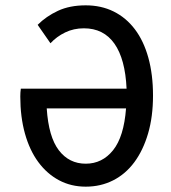

<svg xmlns="http://www.w3.org/2000/svg" viewBox="-20 -687 640 719"><path d="M301 12Q246 12 201 -12Q156 -36 123.5 -80Q91 -124 73.5 -186.5Q56 -249 56 -326Q56 -334 56.5 -341Q57 -348 58 -355H454Q449 -466 408.5 -523.5Q368 -581 294 -581Q256 -581 224 -565.5Q192 -550 169 -525L121 -594Q153 -626 197 -646.5Q241 -667 301 -667Q359 -667 405.5 -644Q452 -621 485 -577.5Q518 -534 535.5 -471Q553 -408 553 -329Q553 -250 534.5 -187Q516 -124 483 -79.5Q450 -35 403.5 -11.5Q357 12 301 12ZM301 -74Q363 -74 403.5 -124.5Q444 -175 452 -281H155Q162 -174 200.5 -124Q239 -74 301 -74Z"/></svg>

Font: Source Code Pro Medium
Style: Regular
Weight: 500
Monospace: yes
Designer: Paul D. Hunt, Teo Tuominen
Foundry: Adobe Systems Incorporated
Version: Version 2.030;PS 1.000;hotconv 16.6.51;makeotf.lib2.5.65220